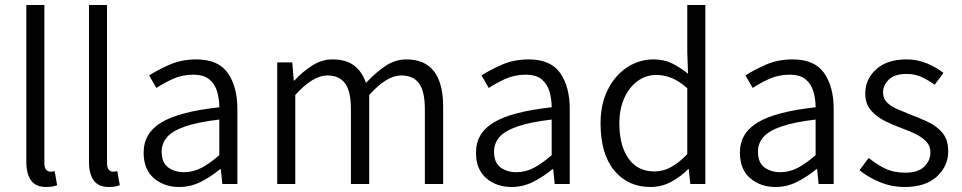

<svg xmlns="http://www.w3.org/2000/svg" viewBox="-20 -734 3836 766"><path d="M164 12Q123 12 104 -14Q85 -40 85 -89V-714H157V-83Q157 -65 164 -57Q171 -49 180 -49Q183 -49 187 -49.5Q191 -50 198 -51L208 5Q200 8 189.5 10Q179 12 164 12Z M414 12Q373 12 354 -14Q335 -40 335 -89V-714H407V-83Q407 -65 414 -57Q421 -49 430 -49Q433 -49 437 -49.5Q441 -50 448 -51L458 5Q450 8 439.5 10Q429 12 414 12Z M695 12Q635 12 594 -23Q553 -58 553 -125Q553 -204 625.5 -246.5Q698 -289 855 -306Q855 -338 846.5 -368Q838 -398 815.5 -417Q793 -436 751 -436Q707 -436 669.5 -419Q632 -402 604 -383L575 -433Q607 -454 655.5 -475.5Q704 -497 763 -497Q851 -497 889 -442.5Q927 -388 927 -300V0H867L861 -59H858Q823 -30 782 -9Q741 12 695 12ZM714 -47Q751 -47 784 -64.5Q817 -82 855 -115V-257Q769 -247 718.5 -229.5Q668 -212 646.5 -187Q625 -162 625 -129Q625 -85 651 -66Q677 -47 714 -47Z M1086 0V-485H1146L1152 -413H1155Q1187 -448 1225.5 -472.5Q1264 -497 1306 -497Q1362 -497 1394 -471.5Q1426 -446 1440 -403Q1479 -445 1518 -471Q1557 -497 1601 -497Q1748 -497 1748 -308V0H1675V-299Q1675 -369 1652 -401Q1629 -433 1580 -433Q1523 -433 1453 -355V0H1380V-299Q1380 -369 1357 -401Q1334 -433 1286 -433Q1228 -433 1158 -355V0Z M2021 12Q1961 12 1920 -23Q1879 -58 1879 -125Q1879 -204 1951.5 -246.5Q2024 -289 2181 -306Q2181 -338 2172.5 -368Q2164 -398 2141.5 -417Q2119 -436 2077 -436Q2033 -436 1995.5 -419Q1958 -402 1930 -383L1901 -433Q1933 -454 1981.5 -475.5Q2030 -497 2089 -497Q2177 -497 2215 -442.5Q2253 -388 2253 -300V0H2193L2187 -59H2184Q2149 -30 2108 -9Q2067 12 2021 12ZM2040 -47Q2077 -47 2110 -64.5Q2143 -82 2181 -115V-257Q2095 -247 2044.5 -229.5Q1994 -212 1972.5 -187Q1951 -162 1951 -129Q1951 -85 1977 -66Q2003 -47 2040 -47Z M2575 12Q2485 12 2430.5 -54Q2376 -120 2376 -242Q2376 -320 2405.5 -377.5Q2435 -435 2483 -466Q2531 -497 2587 -497Q2629 -497 2660.5 -481.5Q2692 -466 2725 -440L2722 -524V-714H2794V0H2734L2728 -59H2725Q2697 -30 2658.5 -9Q2620 12 2575 12ZM2591 -50Q2626 -50 2657.5 -67.5Q2689 -85 2722 -119V-382Q2689 -411 2659 -423Q2629 -435 2598 -435Q2557 -435 2523.5 -410.5Q2490 -386 2470.5 -342.5Q2451 -299 2451 -242Q2451 -153 2487.5 -101.5Q2524 -50 2591 -50Z M3074 12Q3014 12 2973 -23Q2932 -58 2932 -125Q2932 -204 3004.5 -246.5Q3077 -289 3234 -306Q3234 -338 3225.5 -368Q3217 -398 3194.5 -417Q3172 -436 3130 -436Q3086 -436 3048.5 -419Q3011 -402 2983 -383L2954 -433Q2986 -454 3034.5 -475.5Q3083 -497 3142 -497Q3230 -497 3268 -442.5Q3306 -388 3306 -300V0H3246L3240 -59H3237Q3202 -30 3161 -9Q3120 12 3074 12ZM3093 -47Q3130 -47 3163 -64.5Q3196 -82 3234 -115V-257Q3148 -247 3097.5 -229.5Q3047 -212 3025.5 -187Q3004 -162 3004 -129Q3004 -85 3030 -66Q3056 -47 3093 -47Z M3589 12Q3537 12 3490 -7.5Q3443 -27 3409 -55L3446 -104Q3477 -78 3511.5 -61.5Q3546 -45 3592 -45Q3642 -45 3667 -69Q3692 -93 3692 -126Q3692 -152 3675 -169.5Q3658 -187 3632.5 -199.5Q3607 -212 3579 -222Q3545 -234 3511 -251Q3477 -268 3454.5 -294Q3432 -320 3432 -361Q3432 -418 3475.5 -457.5Q3519 -497 3597 -497Q3640 -497 3678.5 -481Q3717 -465 3744 -443L3709 -396Q3684 -414 3657 -426.5Q3630 -439 3597 -439Q3549 -439 3526 -416.5Q3503 -394 3503 -365Q3503 -341 3518.5 -325.5Q3534 -310 3559 -299Q3584 -288 3612 -277Q3648 -264 3682.5 -247.5Q3717 -231 3740 -204Q3763 -177 3763 -130Q3763 -72 3718 -30Q3673 12 3589 12Z"/></svg>

Font: Assistant
Style: Regular
Weight: 400
Designer: Hebrew By Ben Nathan, Latin by Paul Hunt
Version: Version 3.000